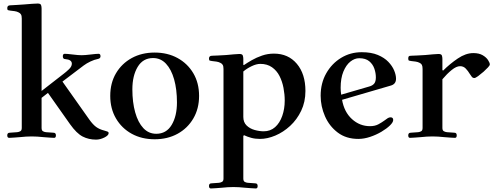

<svg xmlns="http://www.w3.org/2000/svg" viewBox="-20 -773 2811 1085"><path d="M21 -8Q21 -23 35 -23L77 -26Q87 -27 95 -31.5Q103 -36 103 -50V-668Q103 -684 98.5 -691.5Q94 -699 85 -703Q76 -708 62.5 -710Q49 -712 38 -713Q30 -714 25.5 -715.5Q21 -717 21 -727Q21 -743 38 -743Q49 -743 74 -745Q99 -747 118 -748Q142 -750 161.5 -751.5Q181 -753 193 -753Q209 -753 212 -744.5Q215 -736 215 -725V-259L341 -357Q352 -365 369 -381Q386 -397 386 -413Q386 -436 349 -439Q335 -439 335 -455Q335 -469 346 -469Q351 -469 363.5 -468Q376 -467 391 -465Q408 -463 419.5 -462Q431 -461 441 -461Q451 -461 463 -462Q475 -463 492 -465Q507 -467 519.5 -468Q532 -469 537 -469Q548 -469 548 -455Q548 -443 534 -440Q513 -436 491 -425.5Q469 -415 453 -403L333 -312L485 -97Q505 -69 523.5 -55.5Q542 -42 570 -35Q578 -33 586 -30Q594 -27 594 -21Q594 -8 570 4Q546 16 523 16Q481 16 447 -1.5Q413 -19 376 -71L251 -248L215 -220V-50Q215 -36 222.5 -31.5Q230 -27 240 -26L282 -23Q296 -23 296 -8Q296 6 286 6Q276 6 258.5 4.5Q241 3 226 2Q209 0 191 -1Q173 -2 159 -2Q145 -2 127 -1Q109 0 92 2Q77 3 59.5 4.5Q42 6 32 6Q21 6 21 -8Z M603 -231Q603 -304 635.5 -359Q668 -414 724.5 -445Q781 -476 854 -476Q927 -476 983.5 -445Q1040 -414 1072.5 -359Q1105 -304 1105 -231Q1105 -159 1072.5 -103.5Q1040 -48 983.5 -17Q927 14 854 14Q781 14 724.5 -17Q668 -48 635.5 -103.5Q603 -159 603 -231ZM728 -268Q728 -195 744 -138Q760 -81 790 -49Q820 -17 863 -17Q920 -17 950 -67Q980 -117 980 -194Q980 -268 964 -324.5Q948 -381 918 -413Q888 -445 845 -445Q788 -445 758 -395Q728 -345 728 -268Z M1161 278Q1161 263 1175 263L1217 260Q1227 259 1235 254.5Q1243 250 1243 236V-383Q1243 -399 1238.5 -406.5Q1234 -414 1225 -418Q1216 -423 1202.5 -425Q1189 -427 1178 -428Q1170 -429 1165.5 -430.5Q1161 -432 1161 -442Q1161 -458 1178 -458Q1189 -458 1214 -459.5Q1239 -461 1258 -462Q1282 -464 1301.5 -466Q1321 -468 1333 -468Q1349 -468 1352 -459.5Q1355 -451 1355 -440V-407L1358 -405Q1377 -418 1403 -433Q1429 -448 1461 -459Q1493 -470 1528 -470Q1609 -470 1657.5 -412.5Q1706 -355 1706 -259Q1706 -197 1682 -147Q1658 -97 1619.5 -61.5Q1581 -26 1536 -7Q1491 12 1449 12Q1422 12 1400 6Q1378 0 1359 -9L1355 -5V236Q1355 250 1362.5 254.5Q1370 259 1380 260L1422 263Q1436 263 1436 278Q1436 292 1426 292Q1416 292 1398.5 290.5Q1381 289 1366 288Q1349 286 1331 285Q1313 284 1299 284Q1285 284 1267 285Q1249 286 1232 288Q1217 289 1199.5 290.5Q1182 292 1172 292Q1161 292 1161 278ZM1355 -112Q1355 -82 1373.5 -64Q1392 -46 1419 -38.5Q1446 -31 1470 -31Q1508 -31 1534.5 -54.5Q1561 -78 1575 -118Q1589 -158 1589 -205Q1589 -240 1582 -276.5Q1575 -313 1559.5 -343.5Q1544 -374 1517 -393Q1490 -412 1451 -412Q1429 -412 1402 -399Q1375 -386 1355 -369Z M1792 -232Q1792 -303 1823.5 -358.5Q1855 -414 1907.5 -446Q1960 -478 2024 -478Q2078 -478 2115 -462.5Q2152 -447 2174.5 -423.5Q2197 -400 2207.5 -374.5Q2218 -349 2218 -328Q2218 -297 2187 -289L1913 -209Q1925 -140 1969 -100Q2013 -60 2071 -60Q2099 -60 2119 -71Q2139 -82 2151 -91Q2164 -101 2171.5 -105.5Q2179 -110 2187 -110Q2202 -110 2202 -95Q2202 -82 2183.5 -64Q2165 -46 2135.5 -28.5Q2106 -11 2071.5 0.5Q2037 12 2005 12Q1936 12 1888.5 -24Q1841 -60 1816.5 -116Q1792 -172 1792 -232ZM1905 -277Q1905 -258 1908 -238L2066 -284Q2085 -289 2094.5 -300.5Q2104 -312 2104 -336Q2104 -360 2095.5 -385Q2087 -410 2066.5 -427Q2046 -444 2010 -444Q1984 -444 1960 -425Q1936 -406 1920.5 -368.5Q1905 -331 1905 -277Z M2287 -8Q2287 -23 2301 -23L2343 -26Q2353 -27 2360.5 -31.5Q2368 -36 2368 -50V-383Q2368 -399 2364 -406.5Q2360 -414 2351 -418Q2342 -423 2328.5 -425Q2315 -427 2304 -428Q2296 -429 2291.5 -430.5Q2287 -432 2287 -442Q2287 -451 2290 -454.5Q2293 -458 2303 -458Q2314 -458 2339 -459.5Q2364 -461 2383 -462Q2407 -464 2426.5 -466Q2446 -468 2458 -468Q2474 -468 2477 -459.5Q2480 -451 2480 -440V-377L2484 -374Q2522 -412 2567 -442.5Q2612 -473 2655 -473Q2687 -473 2707.5 -461Q2728 -449 2738 -433.5Q2748 -418 2748 -409Q2748 -403 2737.5 -392Q2727 -381 2713 -368Q2697 -354 2682 -343Q2667 -332 2660 -332Q2652 -332 2647 -338Q2642 -344 2635 -355Q2625 -372 2612 -385.5Q2599 -399 2580 -399Q2559 -399 2532.5 -377.5Q2506 -356 2480 -325V-50Q2480 -36 2488 -31.5Q2496 -27 2506 -26L2548 -23Q2561 -23 2561 -8Q2561 6 2551 6Q2541 6 2523.5 4.5Q2506 3 2491 2Q2474 0 2456 -1Q2438 -2 2424 -2Q2410 -2 2392 -1Q2374 0 2357 2Q2342 3 2324.5 4.5Q2307 6 2297 6Q2287 6 2287 -8Z"/></svg>

Font: Monomakh
Style: Regular
Weight: 400
Version: Version 1.200; ttfautohint (v1.8.4.7-5d5b)